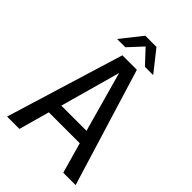

<svg xmlns="http://www.w3.org/2000/svg" viewBox="-260 -1013 1121 1121"><g transform="rotate(45 301.0 -452.0)"><path d="M254.9 -904.3H347.2L450.2 -774.4H381.8L300.8 -861.3L220.2 -774.4H151.9ZM241.2 -729H360.8L584 0H481.9L428.2 -189.9H172.9L120.1 0H18.1ZM404.8 -269 300.8 -642.1 196.8 -269Z"/></g></svg>

Font: Vazir Code Hack
Style: Code-Hack
Weight: 400
Foundry: DejaVu fonts team - Redesigned by Saber Rastikerdar
Version: Version 1.1.2